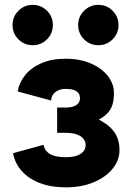

<svg xmlns="http://www.w3.org/2000/svg" viewBox="-20 -764 550 796"><path d="M252.4 -318.2Q232.8 -318.2 224.9 -318.2Q216.9 -318.2 216.9 -318.2V-213.3Q216.9 -213.3 225.6 -213.3Q234.4 -213.3 252.4 -213.3Q280.6 -213.3 298.8 -206.6Q317.1 -200 326 -188.5Q335 -177 335 -162.3Q335 -147.9 326 -136.6Q317.1 -125.2 298.8 -118.8Q280.6 -112.3 252.4 -112.3Q224.6 -112.3 205.3 -118Q185.9 -123.6 174.9 -135Q163.9 -146.3 160.4 -163.6L34.2 -128.9Q41.9 -86.4 70.4 -54.7Q98.8 -22.9 145.1 -5.1Q191.3 12.7 252.4 12.7Q318.1 12.7 368.3 -8.3Q418.5 -29.3 446.9 -64.5Q475.4 -99.6 475.4 -141.6Q475.4 -168 467.6 -190.2Q459.8 -212.4 441.3 -231.6Q422.8 -250.9 389.9 -268.1Q415.8 -282.5 429.2 -298.9Q442.7 -315.2 447.6 -334.9Q452.5 -354.5 452.5 -377.9Q452.5 -416.5 427.1 -449Q401.6 -481.4 356.4 -501Q311.3 -520.5 252.4 -520.5Q193.8 -520.5 151.1 -501.7Q108.5 -482.9 83.9 -452.1Q59.3 -421.4 53.3 -384.8L192.1 -347.2Q192.1 -359.9 199.2 -370.9Q206.3 -382 219.9 -388.8Q233.4 -395.5 252.4 -395.5Q271.7 -395.5 284.8 -391.2Q297.9 -386.9 304.8 -378.4Q311.6 -369.8 311.6 -357.4Q311.6 -345 304.8 -336.2Q297.9 -327.3 284.8 -322.8Q271.7 -318.2 252.4 -318.2ZM304.1 -660.2Q304.1 -625.3 328.5 -600.9Q352.8 -576.6 387.7 -576.6Q422.6 -576.6 446.9 -600.9Q471.3 -625.3 471.3 -660.2Q471.3 -695 446.9 -719.4Q422.6 -743.8 387.7 -743.8Q352.8 -743.8 328.5 -719.4Q304.1 -695 304.1 -660.2ZM32 -660.2Q32 -625.3 56.4 -600.9Q80.8 -576.6 115.6 -576.6Q150.5 -576.6 174.9 -600.9Q199.2 -625.3 199.2 -660.2Q199.2 -695 174.9 -719.4Q150.5 -743.8 115.6 -743.8Q80.8 -743.8 56.4 -719.4Q32 -695 32 -660.2Z"/></svg>

Font: Giphurs SC
Style: Regular
Weight: 400
Version: Version 0.920